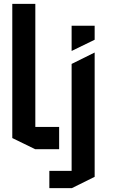

<svg xmlns="http://www.w3.org/2000/svg" viewBox="-20 -777 588 1000"><path d="M163 0 44 -58V-757H164V0ZM164 0V-116H288V0ZM353 203V-444L472 -503H473V144L354 203ZM237 203V113H353V203ZM353 -512V-643H473V-570L354 -512Z"/></svg>

Font: Foldit Medium
Style: Regular
Weight: 500
Version: Version 1.003